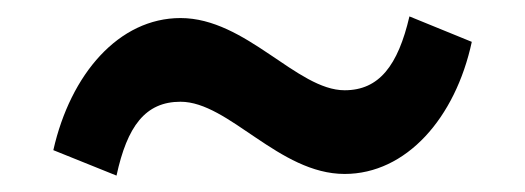

<svg xmlns="http://www.w3.org/2000/svg" viewBox="-20 -435 640 234"><path d="M45 -252 122 -221C135 -281 157 -311 200 -311C259 -311 320 -223 400 -223C475 -223 535 -291 555 -384L479 -415C465 -355 442 -325 400 -325C342 -325 280 -413 200 -413C125 -413 66 -345 45 -252Z"/></svg>

Font: LT Wave Mono Medium
Style: Regular
Weight: 500
Designer: Daniel Lyons
Version: Version 2.5 (Glyphs App)